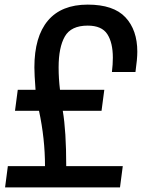

<svg xmlns="http://www.w3.org/2000/svg" viewBox="-20 -812 640 832"><path d="M500 0H2L14 -92H175Q175 -211 149 -332H45L57 -423H134Q129 -490 129 -520Q129 -653 187.5 -722.5Q246 -792 360 -792Q472 -792 523.5 -737Q575 -682 575 -588Q575 -556 567 -500H465Q469 -533 469 -562Q469 -627 445 -664Q421 -701 360 -701Q288 -701 261 -654Q234 -607 234 -520Q234 -471 240 -423H432L420 -332H252Q267 -244 267 -92H512Z"/></svg>

Font: Tanohe Sans Medium
Style: Italic
Weight: 500
Designer: Village Type and Design LLC & Cristiano Sobral
Foundry: Cooper Hewitt Smithsonian Design Museum
Version: Version 1.00;September 29, 2021;FontCreator 13.0.0.2655 64-b